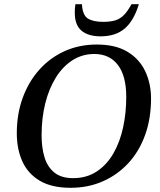

<svg xmlns="http://www.w3.org/2000/svg" viewBox="-20 -881 760 914"><path d="M316 13Q226 13 169.5 -20.5Q113 -54 86.5 -112.5Q60 -171 60 -247Q60 -338 88 -415Q116 -492 167 -549Q218 -606 287.5 -637.5Q357 -669 441 -669Q530 -669 587 -634.5Q644 -600 671.5 -541.5Q699 -483 699 -412Q699 -317 671 -239Q643 -161 591.5 -105Q540 -49 470 -18Q400 13 316 13ZM328 -33Q393 -33 441 -65Q489 -97 520 -151Q551 -205 566 -274.5Q581 -344 581 -419Q581 -520 541 -572Q501 -624 429 -624Q372 -624 325.5 -594.5Q279 -565 246 -512Q213 -459 195.5 -389Q178 -319 178 -237Q178 -178 192 -132Q206 -86 239 -59.5Q272 -33 328 -33ZM459 -708Q400 -708 368 -735Q336 -762 336 -820Q336 -829 336.5 -839Q337 -849 339 -861H370Q373 -809 398 -793Q423 -777 472 -777Q504 -777 527 -783.5Q550 -790 568.5 -808Q587 -826 606 -861H641Q617 -782 573.5 -745Q530 -708 459 -708Z"/></svg>

Font: STIX Two Text Medium
Style: Italic
Weight: 500
Italic angle: -12°
Designer: Ross Mills, John Hudson & Paul Hanslow, Tiro Typeworks Ltd; with prior portions MicroPress Inc. and Coen Hoffman, Elsevi
Foundry: Tiro Typeworks Ltd
Version: Version 2.13 b171